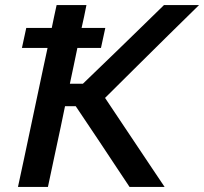

<svg xmlns="http://www.w3.org/2000/svg" viewBox="-20 -733 800 753"><path d="M50.5 0Q63 -58 74.8 -113Q86.5 -168 100.5 -234.5L151 -473Q155 -492 159 -510Q162.5 -528 166.5 -545H66L83 -623.5H183Q187.5 -645.5 192.2 -667.8Q197 -690 202 -713H319Q314.5 -690 309.8 -667.8Q305 -645.5 300 -623.5H393L376 -545H283.5Q280 -528 276.2 -510Q272.5 -492 268.5 -473L254 -404.5H305L432.5 -527.5Q477.5 -571 521.5 -614Q565 -656.5 623 -713H760.5Q698.5 -652.5 639.5 -594.2Q580.5 -536 521.5 -477.5L392 -349L466.5 -237.5Q492 -199.5 521 -156Q550 -112.5 577.5 -71.5Q604.5 -30.5 625.5 0H488Q455.5 -49 426.5 -92.5Q397.5 -135.5 370.5 -177L277 -316.5H235L218 -234.5Q203.5 -168 192 -113Q180.5 -58 168 0Z"/></svg>

Font: Heraclito Medium
Style: Italic
Weight: 500
Italic angle: -12°
Designer: Kostas Bartsokas (font) & Cristiano Sobral (main changes)
Foundry: Kostas Bartsokas (font) & Cristiano Sobral (main changes)
Version: Version 1.00;July 8, 2020;FontCreator 13.0.0.2655 64-bit